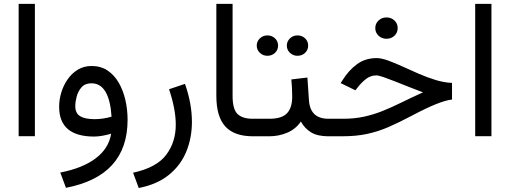

<svg xmlns="http://www.w3.org/2000/svg" viewBox="-20 -692 2590 975"><path d="M157.2 -672.4V-0.5H74.7V-672.4Z M627.9 -83.5Q627.9 201.7 314.9 261.7L286.1 184.1Q398.4 162.6 465.3 112.5Q532.2 62.5 544.4 -13.2Q525.9 -7.3 501.5 -2.9Q477.1 1.5 458.5 1.5Q280.3 1.5 280.3 -149.9Q280.3 -186 291.3 -222.4Q302.2 -258.8 323.5 -289.3Q344.7 -319.8 375.5 -338.4Q406.2 -356.9 445.3 -356.9Q491.7 -356.9 526.1 -334Q560.5 -311 583 -272Q605.5 -232.9 616.7 -184.1Q627.9 -135.3 627.9 -83.5ZM460.9 -86.9Q503.9 -86.9 546.4 -99.6Q541.5 -181.6 516.1 -225.3Q490.7 -269 444.3 -269Q412.1 -269 394.3 -249Q376.5 -229 369.4 -201.9Q362.3 -174.8 362.3 -152.8Q362.3 -117.2 386.7 -102.1Q411.1 -86.9 460.9 -86.9Z M684.6 262.7 655.8 185.1Q774.9 159.2 823.7 94.5Q872.6 29.8 872.6 -58.6Q872.6 -100.1 863.5 -145.8Q854.5 -191.4 838.4 -238.8L919.4 -266.1Q954.6 -166 954.6 -73.2Q954.6 8.3 926 77.9Q897.5 147.5 837.6 196Q777.8 244.6 684.6 262.7Z M1078.6 -672.4H1161.1V-205.6Q1161.1 -136.7 1186.5 -112.8Q1211.9 -88.9 1263.2 -88.9H1275.4V0H1263.2Q1169.9 0 1124.3 -49.6Q1078.6 -99.1 1078.6 -206.1Z M1436.5 -460.4Q1436.5 -481.9 1452.4 -497.1Q1468.3 -512.2 1490.7 -512.2Q1513.7 -512.2 1529.3 -497.3Q1544.9 -482.4 1544.9 -460.4Q1544.9 -438.5 1529.3 -423.6Q1513.7 -408.7 1490.7 -408.7Q1468.3 -408.7 1452.4 -423.8Q1436.5 -439 1436.5 -460.4ZM1283.7 -460.4Q1283.7 -481.9 1299.6 -497.1Q1315.4 -512.2 1337.9 -512.2Q1360.8 -512.2 1376.5 -497.3Q1392.1 -482.4 1392.1 -460.4Q1392.1 -438.5 1376.5 -423.6Q1360.8 -408.7 1337.9 -408.7Q1315.4 -408.7 1299.6 -423.8Q1283.7 -439 1283.7 -460.4ZM1255.9 -88.9H1348.6Q1410.6 -88.9 1437.3 -116.7Q1463.9 -144.5 1463.9 -202.1Q1463.9 -225.6 1462.6 -246.6Q1461.4 -267.6 1459.5 -288.6L1541 -298.3L1548.8 -184.1Q1554.7 -88.9 1647.9 -88.9H1658.2V0H1647Q1592.8 0 1560.3 -19.5Q1527.8 -39.1 1507.8 -74.7Q1481.4 -36.1 1438.5 -18.1Q1395.5 0 1348.6 0H1255.9Z M1885.7 -549.3Q1885.7 -572.3 1902.3 -587.9Q1918.9 -603.5 1942.9 -603.5Q1966.8 -603.5 1983.2 -587.9Q1999.5 -572.3 1999.5 -549.3Q1999.5 -526.4 1983.2 -510.7Q1966.8 -495.1 1942.9 -495.1Q1918.9 -495.1 1902.3 -510.7Q1885.7 -526.4 1885.7 -549.3ZM1638.7 -88.9H1721.7Q1778.8 -88.9 1826.7 -99.1Q1874.5 -109.4 1920.2 -127.4Q1965.8 -145.5 2015.9 -170.2Q2065.9 -194.8 2127.9 -223.1Q2093.3 -235.8 2056.2 -250.7Q2019 -265.6 1985.6 -278.8Q1952.1 -292 1927.2 -300.5Q1902.3 -309.1 1892.1 -309.1Q1862.3 -309.1 1839.6 -291.7Q1816.9 -274.4 1797.9 -250L1784.7 -233.4L1710 -270L1717.3 -281.7Q1749.5 -334 1792.2 -365.5Q1835 -397 1892.6 -397Q1916.5 -397 1950.4 -384.8Q1984.4 -372.6 2024.4 -354.2Q2064.5 -335.9 2107.4 -317.1Q2150.4 -298.3 2193.4 -285.4Q2236.3 -272.5 2275.4 -271V-186.5Q2244.1 -183.1 2195.6 -163.8Q2147 -144.5 2069.3 -103.5Q2006.8 -70.3 1953.4 -47.1Q1899.9 -23.9 1844.5 -12Q1789.1 0 1720.2 0H1638.7Z M2475.6 -672.4V-0.5H2393.1V-672.4Z"/></svg>

Font: Vazirmatn RD UI
Style: Regular
Weight: 400
Designer: Saber Rastikerdar
Foundry: Saber Rastikerdar
Version: Version 33.003